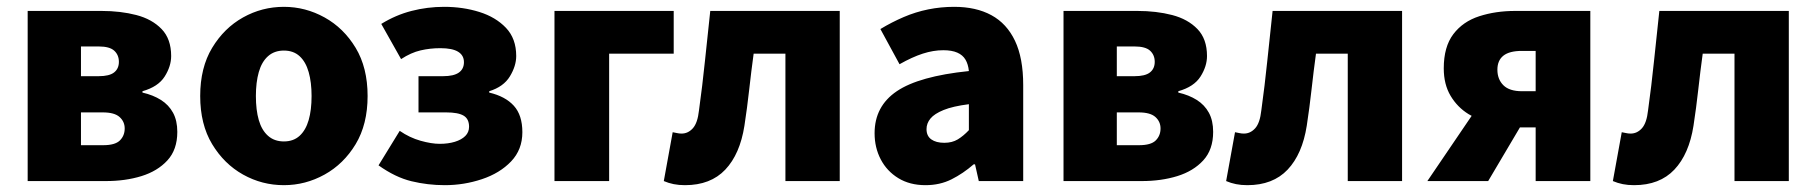

<svg xmlns="http://www.w3.org/2000/svg" viewBox="-20 -530 5318 562"><path d="M61 0V-498H277Q333 -498 379 -486Q425 -474 453 -445Q481 -416 481 -366Q481 -336 462 -306Q443 -276 397 -263V-259Q428 -252 451 -237.5Q474 -223 486.5 -200Q499 -177 499 -144Q499 -92 470 -60.5Q441 -29 394 -14.5Q347 0 290 0ZM217 -307H269Q300 -307 314 -318Q328 -329 328 -349Q328 -369 314.5 -381.5Q301 -394 269 -394H217ZM217 -105H282Q317 -105 331 -119Q345 -133 345 -154Q345 -174 330 -187.5Q315 -201 281 -201H217Z M811 12Q747 12 691.5 -19Q636 -50 601 -108Q566 -166 566 -249Q566 -332 601 -390Q636 -448 691.5 -479Q747 -510 811 -510Q874 -510 930 -479Q986 -448 1021 -390Q1056 -332 1056 -249Q1056 -166 1021 -108Q986 -50 930 -19Q874 12 811 12ZM811 -116Q839 -116 857 -132.5Q875 -149 883.5 -178.5Q892 -208 892 -249Q892 -289 883.5 -319Q875 -349 857 -365.5Q839 -382 811 -382Q783 -382 764.5 -365.5Q746 -349 737.5 -319Q729 -289 729 -249Q729 -208 737.5 -178.5Q746 -149 764.5 -132.5Q783 -116 811 -116Z M1282 12Q1232 12 1184.5 0.5Q1137 -11 1088 -46L1150 -147Q1179 -127 1211 -118Q1243 -109 1267 -109Q1292 -109 1311.5 -115Q1331 -121 1342 -132Q1353 -143 1353 -159Q1353 -182 1337 -191.5Q1321 -201 1286 -201H1205V-307H1277Q1308 -307 1323 -317.5Q1338 -328 1338 -348Q1338 -368 1321 -378.5Q1304 -389 1269 -389Q1239 -389 1211 -382.5Q1183 -376 1154 -357L1096 -460Q1138 -486 1184.5 -498Q1231 -510 1280 -510Q1335 -510 1383 -495Q1431 -480 1461 -448.5Q1491 -417 1491 -366Q1491 -337 1472.5 -306.5Q1454 -276 1412 -263V-259Q1459 -248 1484 -220.5Q1509 -193 1509 -143Q1509 -92 1476 -57.5Q1443 -23 1390.5 -5.5Q1338 12 1282 12Z M1603 0V-498H1952V-373H1763V0Z M1985 12Q1967 12 1952 9Q1937 6 1923 0L1949 -143Q1955 -142 1961.5 -140.5Q1968 -139 1975 -139Q1994 -139 2008 -154.5Q2022 -170 2026 -207Q2036 -279 2043.5 -352Q2051 -425 2059 -498H2438V0H2279V-373H2186Q2179 -322 2173 -268Q2167 -214 2159 -162Q2146 -79 2103 -33.5Q2060 12 1985 12Z M2689 12Q2643 12 2609.5 -8.5Q2576 -29 2558 -63.5Q2540 -98 2540 -140Q2540 -219 2605 -263Q2670 -307 2816 -322Q2814 -342 2806 -355.5Q2798 -369 2782 -376Q2766 -383 2741 -383Q2712 -383 2681 -373Q2650 -363 2613 -342L2557 -445Q2590 -465 2625 -480Q2660 -495 2697 -502.5Q2734 -510 2773 -510Q2837 -510 2882 -485.5Q2927 -461 2951 -410.5Q2975 -360 2975 -281V0H2845L2834 -49H2830Q2799 -22 2765 -5Q2731 12 2689 12ZM2744 -112Q2767 -112 2783.5 -122Q2800 -132 2816 -149V-225Q2769 -219 2742 -208Q2715 -197 2703.5 -183Q2692 -169 2692 -152Q2692 -132 2706 -122Q2720 -112 2744 -112Z M3093 0V-498H3309Q3365 -498 3411 -486Q3457 -474 3485 -445Q3513 -416 3513 -366Q3513 -336 3494 -306Q3475 -276 3429 -263V-259Q3460 -252 3483 -237.5Q3506 -223 3518.5 -200Q3531 -177 3531 -144Q3531 -92 3502 -60.5Q3473 -29 3426 -14.5Q3379 0 3322 0ZM3249 -307H3301Q3332 -307 3346 -318Q3360 -329 3360 -349Q3360 -369 3346.5 -381.5Q3333 -394 3301 -394H3249ZM3249 -105H3314Q3349 -105 3363 -119Q3377 -133 3377 -154Q3377 -174 3362 -187.5Q3347 -201 3313 -201H3249Z M3631 12Q3613 12 3598 9Q3583 6 3569 0L3595 -143Q3601 -142 3607.5 -140.5Q3614 -139 3621 -139Q3640 -139 3654 -154.5Q3668 -170 3672 -207Q3682 -279 3689.5 -352Q3697 -425 3705 -498H4084V0H3925V-373H3832Q3825 -322 3819 -268Q3813 -214 3805 -162Q3792 -79 3749 -33.5Q3706 12 3631 12Z M4475 0V-157H4426Q4390 -157 4350.5 -166.5Q4311 -176 4278.5 -196Q4246 -216 4226 -249.5Q4206 -283 4206 -330Q4206 -393 4234 -430Q4262 -467 4310 -482.5Q4358 -498 4415 -498H4635V0ZM4435 -263H4475V-381H4435Q4398 -381 4380.5 -367Q4363 -353 4363 -326Q4363 -298 4380.5 -280.5Q4398 -263 4435 -263ZM4158 0 4321 -240 4452 -196 4336 0Z M4763 12Q4745 12 4730 9Q4715 6 4701 0L4727 -143Q4733 -142 4739.5 -140.5Q4746 -139 4753 -139Q4772 -139 4786 -154.5Q4800 -170 4804 -207Q4814 -279 4821.5 -352Q4829 -425 4837 -498H5216V0H5057V-373H4964Q4957 -322 4951 -268Q4945 -214 4937 -162Q4924 -79 4881 -33.5Q4838 12 4763 12Z"/></svg>

Font: Source Sans 3 ExtraBold
Style: Regular
Weight: 800
Designer: Paul D. Hunt
Foundry: Adobe
Version: Version 3.052;hotconv 1.1.0;makeotfexe 2.6.0